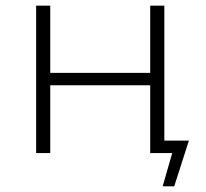

<svg xmlns="http://www.w3.org/2000/svg" viewBox="-20 -542 728 680"><path d="M108 -522H158V-284H512V-522H562V-44H649L597 118H556L590 0H512V-240H158V0H108Z"/></svg>

Font: Goldbeck Next Light
Style: Regular
Weight: 300
Designer: Julieta Ulanovsky
Foundry: Julieta Ulanovsky
Version: Version 7.200